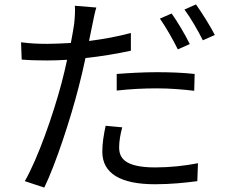

<svg xmlns="http://www.w3.org/2000/svg" viewBox="-20 -803 1040 867"><path d="M837 -604C817 -645 781 -706 755 -742L702 -719C729 -681 763 -621 783 -580ZM507 -394C568 -401 628 -404 690 -404C748 -404 807 -399 857 -393L859 -469C806 -475 745 -477 688 -477C624 -477 559 -473 507 -469ZM571 -654C511 -638 446 -626 382 -618L397 -691C401 -710 408 -748 415 -769L318 -777C320 -757 318 -724 315 -696C312 -676 307 -645 300 -609C262 -607 227 -605 194 -605C158 -605 122 -606 75 -612L78 -534C113 -531 149 -530 193 -530C221 -530 251 -531 283 -533C275 -497 267 -461 258 -428C221 -288 151 -87 92 15L180 44C232 -63 299 -268 335 -409C346 -452 357 -497 366 -541C435 -548 506 -560 571 -574ZM457 -235C448 -193 442 -155 442 -118C442 -20 524 29 680 29C752 29 818 22 871 15L874 -66C814 -54 745 -47 681 -47C540 -47 518 -92 518 -138C518 -164 523 -195 532 -228ZM813 -760C841 -722 874 -665 896 -621L950 -645C931 -683 892 -745 865 -783Z"/></svg>

Font: Noto Sans KR Regular
Style: Regular
Weight: 400
Designer: Ryoko NISHIZUKA  (kana & ideographs); Paul D. Hunt (Latin, Greek & Cyrillic); Wenlong ZHANG  (bopomofo); Sandoll Communi
Foundry: Adobe Systems Incorporated
Version: Version 1.004;PS 1.004;hotconv 1.0.82;makeotf.lib2.5.63406